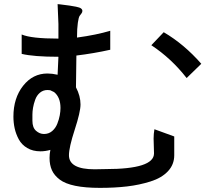

<svg xmlns="http://www.w3.org/2000/svg" viewBox="-20 -771 1040 930"><path d="M955 -462 884 -393Q810 -488 713 -552L773 -615Q872 -557 955 -462ZM492 48Q726 48 726 -28L724 -99V-100Q724 -123 728 -145L824 -110V-19Q824 26 793.5 58.5Q763 91 709 108Q655 125 595.5 132Q536 139 464 139Q393 139 344.5 129Q296 119 269.5 99Q243 79 231.5 53.5Q220 28 220 -6Q220 -26 224 -45Q199 -38 176 -38Q139 -38 112 -54Q85 -70 71 -96Q57 -122 51 -149.5Q45 -177 45 -206Q45 -296 92 -355.5Q139 -415 210 -415Q232 -415 259 -409L263 -496Q144 -496 85 -510V-604Q131 -584 263 -584V-655Q263 -656 259 -751Q263 -751 270 -750Q302 -746 316.5 -744Q331 -742 348.5 -738.5Q366 -735 372.5 -730Q379 -725 379 -718Q379 -712 375 -706.5Q371 -701 366 -694.5Q361 -688 357 -660.5Q353 -633 353 -589Q448 -602 514 -622V-530Q433 -512 350 -502L348 -348Q370 -306 370 -265Q370 -229 342 -143Q314 -57 314 -19Q314 49 438 49ZM193 -122Q216 -122 232.5 -136Q249 -150 257.5 -171.5Q266 -193 269.5 -212.5Q273 -232 273 -248Q273 -300 242 -325L223 -334Q217 -335 210 -335Q189 -335 173.5 -322Q158 -309 150.5 -288Q143 -267 140 -249Q137 -231 137 -216V-186Q137 -153 154.5 -137.5Q172 -122 193 -122Z"/></svg>

Font: cwTeXHei
Style: Medium
Weight: 500
Version: Version 1.17